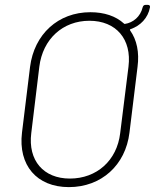

<svg xmlns="http://www.w3.org/2000/svg" viewBox="-20 -758 634 786"><path d="M586 -738H576C570 -738 566 -735 564 -728C555 -690 525 -665 491 -660C489 -660 488 -661 487 -662C454 -692 407 -708 350 -708C218 -708 120 -618 103 -484L70 -215C54 -82 130 8 262 8C395 8 494 -82 510 -215L543 -484C551 -544 540 -595 513 -633C511 -636 512 -638 515 -639C554 -652 586 -684 594 -728C595 -734 592 -738 586 -738ZM472 -213C459 -101 376 -27 266 -27C158 -27 94 -101 108 -213L141 -485C155 -598 237 -673 346 -673C455 -673 520 -598 506 -485Z"/></svg>

Font: Barlow ExtraLight
Style: Italic
Weight: 275
Italic angle: -7°
Designer: Jeremy Tribby
Foundry: Tribby Type
Version: Version 1.422;hotconv 1.0.109;makeotfexe 2.5.65596